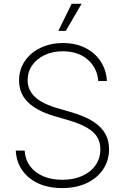

<svg xmlns="http://www.w3.org/2000/svg" viewBox="-20 -961 645 993"><path d="M301.8 11.7Q230.5 11.7 177.7 -12.7Q125 -37.1 94.7 -80.8Q64.5 -124.5 61.5 -182.1H107.4Q110.4 -135.7 135.5 -101.8Q160.6 -67.9 203.4 -49.6Q246.1 -31.2 301.8 -31.2Q360.4 -31.2 404.8 -51Q449.2 -70.8 474.1 -106.4Q499 -142.1 499 -189.5Q499 -226.6 481.7 -253.7Q464.4 -280.8 429.2 -301Q394 -321.3 340.3 -337.4L256.8 -361.8Q168 -388.7 123.3 -433.6Q78.6 -478.5 78.6 -544.4Q78.6 -601.1 108.2 -644.8Q137.7 -688.5 189.2 -713.4Q240.7 -738.3 305.7 -738.3Q372.1 -738.3 421.9 -712.9Q471.7 -687.5 500.7 -643.3Q529.8 -599.1 532.7 -542H488.3Q482.4 -610.8 433.1 -653.3Q383.8 -695.8 304.7 -695.8Q252.4 -695.8 211.2 -676.5Q169.9 -657.2 146.5 -623.3Q123 -589.4 123 -545.9Q123 -510.3 141.1 -482.9Q159.2 -455.6 192.9 -436Q226.6 -416.5 272.5 -402.8L353 -379.4Q397 -366.2 432.1 -349.1Q467.3 -332 492.2 -309.3Q517.1 -286.6 530.5 -257.1Q543.9 -227.5 543.9 -189.5Q543.9 -131.3 513.9 -85.9Q483.9 -40.5 429.4 -14.4Q375 11.7 301.8 11.7ZM281.7 -801.3 350.6 -941.4H401.9L320.3 -801.3Z"/></svg>

Font: Inter 20pt ExtraLight
Style: Regular
Weight: 250
Version: Version 4.001;git-66647c0bb